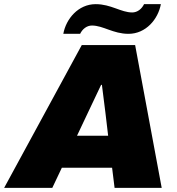

<svg xmlns="http://www.w3.org/2000/svg" viewBox="-57 -905 855 925"><path d="M248 -742H329C340 -765 361 -782 386 -782C440 -782 488 -742 562 -742C646 -742 705 -813 718 -885H637C626 -862 605 -845 580 -845C526 -845 478 -885 404 -885C320 -885 261 -814 248 -742ZM-37 0H195L241 -97H483L495 0H722L594 -688H337ZM314 -251 366 -361C387 -406 409 -451 430 -496H434C439 -451 446 -406 451 -361L464 -251Z"/></svg>

Font: Archivo Black
Style: Italic
Weight: 900
Italic angle: -10°
Designer: Hector Gatti
Foundry: Omnibus-Type
Version: Version 2.001